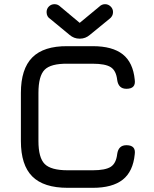

<svg xmlns="http://www.w3.org/2000/svg" viewBox="-20 -899 736 919"><path d="M269 -867 361 -790H362L455 -867Q467 -879 483 -879Q498 -879 509.5 -868Q521 -857 521 -841Q521 -821 503 -808L410 -732Q389 -714 363 -714H360Q334 -714 313 -732L221 -808Q203 -819 203 -841Q203 -857 214 -868Q225 -879 241 -879Q257 -879 269 -867ZM304 0Q189 0 134.5 -54.5Q80 -109 80 -224V-454Q80 -569 134.5 -624Q189 -679 303 -678H424Q518 -678 567.5 -639Q617 -600 625 -517Q631 -474 585 -474Q547 -474 541 -516Q536 -561 510 -577.5Q484 -594 424 -594H303Q223 -595 193.5 -565Q164 -535 164 -454V-224Q164 -144 194 -114Q224 -84 304 -84H424Q484 -84 510 -100.5Q536 -117 541 -162Q547 -204 585 -204Q631 -204 625 -161Q617 -78 567.5 -39Q518 0 424 0Z"/></svg>

Font: Jura
Style: Bold
Weight: 700
Designer: Daniel Johnson, Alexei Vanyashin
Foundry: Daniel Johnson
Version: Version 5.103